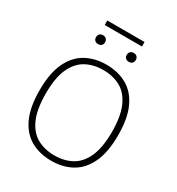

<svg xmlns="http://www.w3.org/2000/svg" viewBox="-233 -1158 1210 1312"><g transform="rotate(30 372.0 -502.0)"><path d="M372 9Q280 9 210.2 -30Q140.5 -69 101.5 -152.5Q62.5 -236 62.5 -370Q62.5 -504 102 -587.5Q141.5 -671 211.2 -710Q281 -749 372 -749Q464 -749 533.8 -710Q603.5 -671 642.5 -587.5Q681.5 -504 681.5 -370Q681.5 -236 642 -152.5Q602.5 -69 532.8 -30Q463 9 372 9ZM372 -33.5Q450 -33.5 508.8 -66.2Q567.5 -99 600.5 -172.5Q633.5 -246 633.5 -368Q633.5 -492 600.5 -566.5Q567.5 -641 508.8 -673.8Q450 -706.5 372 -706.5Q294.5 -706.5 235.5 -673.8Q176.5 -641 143.5 -567.8Q110.5 -494.5 110.5 -372Q110.5 -248 143.5 -173.5Q176.5 -99 235.2 -66.2Q294 -33.5 372 -33.5ZM493.5 -841.5Q477 -841.5 467.2 -850.8Q457.5 -860 457.5 -876Q457.5 -892 467.2 -901.8Q477 -911.5 493.5 -911.5Q509.5 -911.5 519.2 -901.8Q529 -892 529 -876Q529 -860 519.2 -850.8Q509.5 -841.5 493.5 -841.5ZM250.5 -841.5Q234.5 -841.5 224.8 -850.8Q215 -860 215 -876Q215 -892 224.8 -901.8Q234.5 -911.5 250.5 -911.5Q267 -911.5 276.8 -901.8Q286.5 -892 286.5 -876Q286.5 -860 276.8 -850.8Q267 -841.5 250.5 -841.5ZM225 -977.5V-1013H519V-977.5Z"/></g></svg>

Font: Encode Sans SmExp XLt
Style: Regular
Weight: 200
Width: 6
Designer: Multiple Designers
Foundry: Impallari Type
Version: Version 3.002; ttfautohint (v1.8.3) -l 8 -r 50 -G 200 -x 14 